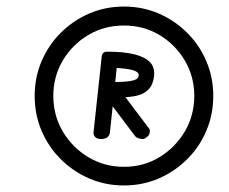

<svg xmlns="http://www.w3.org/2000/svg" viewBox="-20 -910 699 587"><path d="M289 -485Q277 -485 271 -491Q265 -497 266 -506L291 -737Q292 -745 296 -748.5Q300 -752 308 -752Q317 -752 329 -747.5Q341 -743 340 -733L316 -504Q315 -497 309 -491Q303 -485 289 -485ZM416 -485Q412 -485 404.5 -487Q397 -489 393 -494L289 -632L352 -628L435 -518Q439 -514 438 -507Q437 -500 435 -497Q432 -493 426.5 -489Q421 -485 416 -485ZM305 -612 307 -659Q334 -659 355.5 -660Q377 -661 390 -665Q403 -669 404 -678Q406 -692 378 -697.5Q350 -703 307 -703L308 -752Q356 -752 388.5 -744.5Q421 -737 437.5 -721Q454 -705 451 -677Q448 -651 434.5 -637Q421 -623 400.5 -618Q380 -613 355 -612.5Q330 -612 305 -612ZM359 -343Q302 -343 252.5 -364.5Q203 -386 165.5 -423.5Q128 -461 107 -510.5Q86 -560 86 -617Q86 -673 107 -722.5Q128 -772 165.5 -809.5Q203 -847 252.5 -868.5Q302 -890 359 -890Q416 -890 465.5 -868.5Q515 -847 552.5 -809.5Q590 -772 611 -722.5Q632 -673 632 -617Q632 -560 611 -510.5Q590 -461 552.5 -423.5Q515 -386 465.5 -364.5Q416 -343 359 -343ZM359 -400Q419 -400 467.5 -429.5Q516 -459 545 -508Q574 -557 574 -617Q574 -676 545 -725Q516 -774 467.5 -803Q419 -832 359 -832Q299 -832 250 -803Q201 -774 172 -725Q143 -676 143 -617Q143 -557 172 -508Q201 -459 250 -429.5Q299 -400 359 -400Z"/></svg>

Font: Edu NSW ACT Foundation
Style: Regular
Weight: 400
Designer: Tina and Corey Anderson
Foundry: Google for Education
Version: Version 1.003